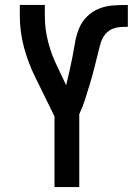

<svg xmlns="http://www.w3.org/2000/svg" viewBox="-20 -755 540 775"><path d="M200 0V-285L121 -446Q93 -503 76.5 -565Q60 -627 60 -691V-735H161V-691Q161 -637 174.5 -585Q188 -533 212 -485L247 -411Q254 -440 260.5 -468.5Q267 -497 272.5 -525.5Q278 -554 283 -583.5Q288 -613 299 -640Q310 -667 331 -688Q352 -709 379.5 -720Q407 -731 436.5 -733Q466 -735 495 -735H496V-647Q481 -647 466.5 -646Q452 -645 438 -640Q424 -635 413 -625Q402 -615 395 -602Q388 -589 384.5 -575Q381 -561 377 -546Q369 -514 361 -482Q353 -450 343.5 -418.5Q334 -387 324 -355.5Q314 -324 300 -294V0Z"/></svg>

Font: Zed Sans Semibold
Style: Regular
Weight: 600
Designer: Belleve Invis
Foundry: Belleve Invis
Version: Version 1.0.0; ttfautohint (v1.8.4)